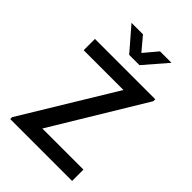

<svg xmlns="http://www.w3.org/2000/svg" viewBox="-269 -1068 1186 1186"><g transform="rotate(45 323.5 -475.0)"><path d="M289 -800 159.5 -950H259.5L334 -861.5L408.5 -950H508.5L379 -800ZM590.5 0H50V-16.5L417.5 -621.5H70V-720H597V-703L231.5 -99H590.5Z"/></g></svg>

Font: Hauora SemiBold
Style: Regular
Weight: 600
Designer: Wayne Shih
Foundry: WCYS
Version: Version 1.001